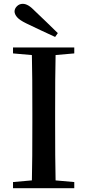

<svg xmlns="http://www.w3.org/2000/svg" viewBox="-20 -983 457 1003"><path d="M282 -810 268 -790Q230 -807 192.5 -825Q155 -843 117 -861Q82 -878 69 -893.5Q56 -909 56 -923Q56 -938 68.5 -950.5Q81 -963 99 -963Q113 -963 128.5 -954Q144 -945 167 -921Q195 -895 223.5 -867Q252 -839 282 -810ZM48 0V-32L195 -45H220L368 -32V0ZM146 0Q148 -85 148.5 -170.5Q149 -256 149 -342V-393Q149 -479 148.5 -564.5Q148 -650 146 -735H271Q269 -651 268.5 -565Q268 -479 268 -393V-343Q268 -257 268.5 -171.5Q269 -86 271 0ZM48 -704V-735H368V-704L220 -691H195Z"/></svg>

Font: Noto Serif KR SemiBold
Style: Regular
Weight: 600
Designer: Ryoko NISHIZUKA 西塚涼子 (kana & ideographs); Frank Grießhammer (Latin, Greek & Cyrillic); Wenlong ZHANG 张文龙 (bopomofo); San
Foundry: Adobe
Version: Version 2.003-H1;hotconv 1.1.1;makeotfexe 2.6.0